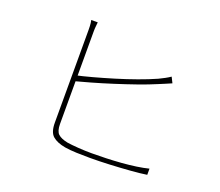

<svg xmlns="http://www.w3.org/2000/svg" viewBox="-121 -926 1242 1082"><g transform="rotate(20 500.0 -384.5)"><path d="M292 -751Q291 -738 289.5 -725.5Q288 -713 288 -693Q288 -682 288 -642Q288 -602 288 -545.5Q288 -489 288 -426Q288 -363 288 -304.5Q288 -246 288 -202.5Q288 -159 288 -141Q288 -97 306 -80.5Q324 -64 363 -56Q388 -52 430 -49Q472 -46 512 -46Q552 -46 597.5 -47.5Q643 -49 688.5 -52.5Q734 -56 775.5 -62Q817 -68 848 -76V-39Q809 -33 750.5 -28.5Q692 -24 629 -21Q566 -18 512 -18Q472 -18 431 -19.5Q390 -21 360 -26Q310 -35 284 -57.5Q258 -80 258 -137Q258 -157 258 -201.5Q258 -246 258 -305.5Q258 -365 258 -427.5Q258 -490 258 -546.5Q258 -603 258 -642.5Q258 -682 258 -693Q258 -705 257.5 -715Q257 -725 256 -734Q255 -743 253 -751ZM273 -427Q315 -436 372 -451.5Q429 -467 491.5 -486Q554 -505 614 -526.5Q674 -548 721 -569Q740 -578 757.5 -587.5Q775 -597 788 -606L805 -572Q791 -566 771.5 -557.5Q752 -549 732 -541Q683 -520 621.5 -498.5Q560 -477 495.5 -456.5Q431 -436 373 -419.5Q315 -403 273 -392Z"/></g></svg>

Font: Shanggu Sans SC VF
Style: Regular
Weight: 250
Designer: GuiWonder
Version: Version 1.021